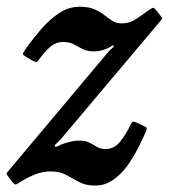

<svg xmlns="http://www.w3.org/2000/svg" viewBox="-62 -552 512 583"><path d="M18 -406.5Q38 -434.5 62.8 -463.2Q87.5 -492 116.8 -511.8Q146 -531.5 179.5 -531.5Q207.5 -531.5 225.2 -523.8Q243 -516 255.2 -506Q267.5 -496 279.5 -488.5Q291.5 -481 308 -481Q331 -481 349.8 -493.2Q368.5 -505.5 391 -522Q399 -527.5 402.2 -528.2Q405.5 -529 411 -522.5L424.5 -505.5Q430 -499 430 -496.2Q430 -493.5 423.5 -486.5L126.5 -134Q117.5 -123.5 110 -116.8Q102.5 -110 104.5 -107.5Q107.5 -104.5 114.8 -108.8Q122 -113 134.5 -117Q159.5 -125 177.5 -125Q197.5 -125 209.8 -118.8Q222 -112.5 232.5 -106Q243 -99.5 258.5 -99.5Q286 -99.5 304.2 -123.5Q322.5 -147.5 334.5 -173Q338 -180 340.8 -181.8Q343.5 -183.5 351 -180.5L377 -168.5Q383 -166 383.5 -162.8Q384 -159.5 379.5 -149Q369.5 -126.5 355.5 -99Q341.5 -71.5 322.8 -46.2Q304 -21 280 -4.8Q256 11.5 226.5 11.5Q198.5 11.5 178.5 0.8Q158.5 -10 139 -20.8Q119.5 -31.5 92 -31.5Q67 -31.5 44 -22.2Q21 -13 -6 4Q-14 9 -16.2 8.2Q-18.5 7.5 -24.5 0.5L-37 -16Q-43 -23 -41.5 -26.2Q-40 -29.5 -34 -36L266.5 -394Q273 -401.5 278.8 -406Q284.5 -410.5 283 -413.5Q281.5 -415.5 276.5 -411.8Q271.5 -408 260.5 -403.5Q241.5 -396 224 -396Q202.5 -396 189 -403Q175.5 -410 162.5 -417.2Q149.5 -424.5 129 -424.5Q109.5 -424.5 94 -412.5Q78.5 -400.5 62 -378.5Q53.5 -367 50.5 -364.5Q47.5 -362 34 -369.5L15.5 -380.5Q5 -386 8.5 -391.8Q12 -397.5 18 -406.5Z"/></svg>

Font: Besley* Narrow Medium
Style: Italic
Weight: 500
Width: 4
Italic angle: -13°
Designer: Owen Earl
Foundry: indestructible type*
Version: Version 3.000; ttfautohint (v1.8.3)